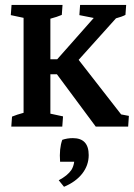

<svg xmlns="http://www.w3.org/2000/svg" viewBox="-20 -503 532 763"><path d="M24.9 0 27.8 -39.6Q46.4 -47.4 73.7 -54.7V-432.1L22.9 -442.9L25.9 -483.4H228.5L225.6 -443.8Q207.5 -436 180.2 -428.7V-267.6H207.5L352.5 -431.6L295.4 -442.9L298.3 -483.4H481.4L478.5 -443.8Q464.8 -436.5 440.9 -430.2L292.5 -265.1L461.4 -48.3L492.2 -42.5L489.3 0H360.4L206.1 -208H180.2V-51.3L230.5 -40.5L227.5 0ZM234.4 239.3 213.4 213.4Q248.5 194.8 263.7 172.4Q272.5 158.2 274.9 139.6H218.8Q214.8 87.4 227.5 52.7Q247.1 45.9 269.5 45.9Q332.5 45.9 332.5 113.3Q332.5 153.8 306.9 186.8Q281.2 219.7 234.4 239.3Z"/></svg>

Font: Markazi Text SemiBold
Style: Regular
Weight: 600
Designer: Borna Izadpanah (Arabic designer), Fiona Ross (Arabic design director) and Florian Runge (Latin designer)
Foundry: Borna Izadpanah and Florian Runge
Version: Version 1.001; ttfautohint (v1.8.3)